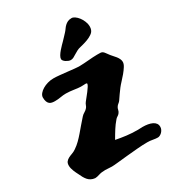

<svg xmlns="http://www.w3.org/2000/svg" viewBox="-182 -807 856 945"><g transform="rotate(-30 246.0 -334.5)"><path d="M482.9 -22.9Q482.9 -14.6 479.2 -7.3Q475.6 0 470.2 5.4Q464.8 10.7 458.5 13.9Q452.1 17.1 446.8 17.1Q435.1 17.1 419.7 14.2Q404.3 11.2 389.2 11.2Q363.3 11.2 331.5 13.9Q299.8 16.6 269.5 19.5Q239.3 22.5 214.6 25.1Q189.9 27.8 179.2 27.8Q169.9 27.8 160.4 26.9Q150.9 25.9 142.1 25.9Q120.1 25.9 104.7 31Q89.4 36.1 79.1 36.1Q65.9 34.7 56.4 29.5Q46.9 24.4 40 16.4Q33.2 8.3 27.6 -1.7Q22 -11.7 17.1 -22.9Q14.2 -28.8 10.7 -35.6Q7.3 -42.5 4.4 -50Q1.5 -57.6 -0.7 -65.7Q-2.9 -73.7 -2.9 -82Q-2.9 -96.2 3.4 -104Q9.8 -111.8 19.5 -116.7Q29.3 -121.6 41 -125.7Q52.7 -129.9 63 -137.2Q79.6 -148.4 93.8 -162.4Q107.9 -176.3 121.3 -191.9Q134.8 -207.5 148.7 -224.1Q162.6 -240.7 178.2 -257.8Q185.1 -265.6 195.1 -271.2Q205.1 -276.9 211.9 -285.2Q215.8 -289.6 218.8 -297.9Q221.7 -306.2 227.1 -313Q231.9 -319.3 240.5 -329.8Q249 -340.3 257.3 -351.1Q265.6 -361.8 271.7 -371.6Q277.8 -381.3 277.8 -386.2Q277.8 -390.1 270 -390.1Q265.6 -390.1 258.5 -389.6Q251.5 -389.2 243.2 -389.2Q235.8 -389.2 226.6 -390.4Q217.3 -391.6 206.5 -393.1Q195.8 -394.5 184.6 -395.8Q173.3 -397 162.1 -397Q147 -397 130.4 -394Q113.8 -391.1 97.2 -391.1Q88.9 -391.1 81.1 -392.6Q73.2 -394 67.4 -398.7Q61.5 -403.3 57.9 -412.4Q54.2 -421.4 54.2 -437Q54.7 -447.8 63 -457.8Q71.3 -467.8 84 -475.3Q96.7 -482.9 112.8 -487.5Q128.9 -492.2 146 -492.2Q161.1 -492.2 180.7 -490.2Q200.2 -488.3 220.2 -486.1Q240.2 -483.9 258.5 -481.9Q276.9 -480 290 -480Q300.8 -480 313.5 -481Q326.2 -481.9 339.6 -482.9Q353 -483.9 366.2 -484.9Q379.4 -485.8 391.1 -485.8Q404.3 -485.8 410.6 -485.4Q417 -484.9 421.6 -481.7Q426.3 -478.5 431.2 -471.7Q436 -464.8 445.8 -452.1Q450.2 -446.3 456.5 -439.7Q462.9 -433.1 468.8 -425.5Q474.6 -418 478.8 -409.4Q482.9 -400.9 482.9 -392.1Q482.9 -380.9 474.4 -367.2Q465.8 -353.5 453.9 -339.1Q441.9 -324.7 429.4 -311.5Q417 -298.3 409.2 -288.1Q399.4 -275.4 390.1 -262Q380.9 -248.5 372.1 -235.8Q368.2 -230 361.6 -225.1Q355 -220.2 351.1 -213.9Q346.7 -208 345 -199Q343.3 -189.9 337.9 -183.1Q333.5 -176.8 325.9 -172.4Q318.4 -168 314 -162.1Q305.7 -152.8 298.8 -143.3Q292 -133.8 285.4 -123.8Q278.8 -113.8 272.2 -102.5Q265.6 -91.3 257.8 -78.1Q272.9 -75.2 287.6 -72.8Q302.2 -70.3 316.9 -68.6Q331.5 -66.9 347.2 -65.9Q362.8 -64.9 379.9 -64.9Q386.7 -64.9 392.8 -65.4Q398.9 -65.9 405.8 -65.9Q421.9 -65.9 436 -63.5Q450.2 -61 460.7 -55.9Q471.2 -50.8 477.1 -42.7Q482.9 -34.7 482.9 -22.9ZM426.3 -606.4Q422.4 -594.7 409.7 -586.2Q397 -577.6 382.6 -572.3Q368.2 -566.9 355.7 -563.7Q343.3 -560.5 339.8 -559.6Q327.6 -557.1 317.9 -552Q308.1 -546.9 299.3 -541.3Q290.5 -535.6 282.7 -531.5Q274.9 -527.3 266.1 -527.3Q260.3 -527.3 253.4 -530Q246.6 -532.7 240.5 -536.6Q234.4 -540.5 230.2 -545.7Q226.1 -550.8 226.1 -555.7Q226.1 -563.5 232.4 -574Q238.8 -584.5 247.6 -594.7Q256.3 -605 264.9 -613.5Q273.4 -622.1 277.8 -626.5Q286.1 -635.7 294.2 -643.8Q302.2 -651.9 308.1 -658.7Q314.9 -666 320.6 -674.3Q326.2 -682.6 333.3 -689.2Q340.3 -695.8 349.4 -700.2Q358.4 -704.6 372.1 -704.6Q379.9 -704.6 389.9 -697.8Q399.9 -690.9 408.7 -679.4Q417.5 -668 423.3 -653.3Q429.2 -638.7 429.2 -623.5Q429.2 -613.8 426.3 -606.4Z"/></g></svg>

Font: Freckle Face
Style: Regular
Weight: 400
Designer: Astigmatic (AOETI)
Foundry: Astigmatic (AOETI)
Version: Version 1.000